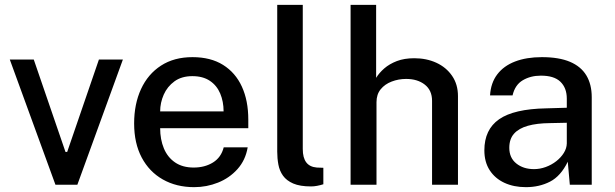

<svg xmlns="http://www.w3.org/2000/svg" viewBox="-20 -763 2542 793"><path d="M487.5 -517 299.5 0H209L20.5 -517H119.5L250.5 -135.5H257.5L388.5 -517Z M641.5 -233.5Q641.5 -187 656.8 -150.2Q672 -113.5 703 -92.2Q734 -71 780 -71Q826 -71 859.8 -92Q893.5 -113 904 -154.5H1003Q994 -101.5 960.8 -64.5Q927.5 -27.5 880.5 -8.8Q833.5 10 782 10Q708.5 10 652.5 -21.8Q596.5 -53.5 565.2 -112.5Q534 -171.5 534 -253Q534 -333.5 562.5 -395.2Q591 -457 645 -492Q699 -527 775 -527Q850 -527 901.2 -495Q952.5 -463 979 -405.2Q1005.5 -347.5 1005.5 -269V-233.5ZM641.5 -303H903.5Q903.5 -343.5 889.5 -376.8Q875.5 -410 846.8 -429.2Q818 -448.5 774.5 -448.5Q730 -448.5 700.5 -427Q671 -405.5 656.2 -372Q641.5 -338.5 641.5 -303Z M1265 7Q1219 7 1191.2 -5Q1163.5 -17 1149 -37.2Q1134.5 -57.5 1129.8 -83.2Q1125 -109 1125 -136.5V-743H1230.5V-147.5Q1230.5 -111.5 1244.8 -92.5Q1259 -73.5 1288.5 -71L1315.5 -70V-2Q1303 2 1289.8 4.5Q1276.5 7 1265 7Z M1428 0V-743H1533.5V-441.5Q1546 -462 1567.2 -480.5Q1588.5 -499 1619.2 -510.8Q1650 -522.5 1691 -522.5Q1741.5 -522.5 1782.2 -503.8Q1823 -485 1847.2 -449.8Q1871.5 -414.5 1871.5 -366V0H1764.5V-346.5Q1764.5 -390 1734.5 -413.5Q1704.5 -437 1657.5 -437Q1626 -437 1597.8 -426.2Q1569.5 -415.5 1552.2 -394.2Q1535 -373 1535 -341V0Z M2152 10Q2102 10 2063.2 -8Q2024.5 -26 2002.5 -60Q1980.5 -94 1980.5 -142Q1980.5 -228 2041.5 -270.5Q2102.5 -313 2236 -315.5L2321 -318V-355.5Q2321 -400 2294.5 -425.5Q2268 -451 2213 -450.5Q2171.5 -450.5 2139.2 -431.5Q2107 -412.5 2097 -369H2004Q2007 -420.5 2033.8 -455.8Q2060.5 -491 2107.5 -509Q2154.5 -527 2218 -527Q2288.5 -527 2334 -507.8Q2379.5 -488.5 2401.8 -451.5Q2424 -414.5 2424 -361.5V0H2333.5L2325 -95Q2296 -35.5 2251.8 -12.8Q2207.5 10 2152 10ZM2185.5 -64.5Q2210 -64.5 2234 -73.2Q2258 -82 2277.5 -97.2Q2297 -112.5 2308.8 -131.5Q2320.5 -150.5 2321 -170.5V-256L2251 -254.5Q2197.5 -254 2160.2 -243.5Q2123 -233 2103.2 -211Q2083.5 -189 2083.5 -152.5Q2083.5 -111 2112.5 -87.8Q2141.5 -64.5 2185.5 -64.5Z"/></svg>

Font: Public Sans Medium
Style: Regular
Weight: 500
Designer: The Public Sans Project Authors: Dan O. Williams and USWDS (Libre Franklin designed by Pablo Impallari and Rodrigo Fuenz
Version: Version 1.007